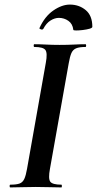

<svg xmlns="http://www.w3.org/2000/svg" viewBox="-20 -818 423 838"><path d="M25 0Q22 0 22 -6Q22 -12 25 -12Q52 -12 65.5 -17Q79 -22 86 -37Q93 -52 98 -81L180 -544Q188 -587 178 -600Q168 -613 130 -613Q127 -613 127 -619Q127 -625 130 -625Q153 -625 181 -623.5Q209 -622 240 -622Q275 -622 303 -623.5Q331 -625 353 -625Q356 -625 356 -619Q356 -613 353 -613Q326 -613 312 -607Q298 -601 291.5 -586Q285 -571 280 -542L198 -81Q190 -38 199.5 -25Q209 -12 248 -12Q250 -12 250 -6Q250 0 248 0Q226 0 198 -1Q170 -2 136 -2Q105 -2 76.5 -1Q48 0 25 0ZM300 -688Q297 -714 278.5 -727Q260 -740 237 -740Q219 -740 200.5 -728.5Q182 -717 169 -692Q165 -687 158 -690Q151 -693 152 -695Q175 -746 212.5 -772Q250 -798 285 -798Q325 -798 354 -774Q383 -750 383 -701Q383 -696 370.5 -692.5Q358 -689 341.5 -687Q325 -685 312.5 -685Q300 -685 300 -688Z"/></svg>

Font: Cormorant Light
Style: Bold Italic
Weight: 700
Italic angle: -10°
Version: Version 4.000